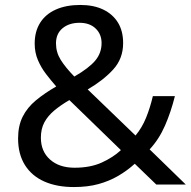

<svg xmlns="http://www.w3.org/2000/svg" viewBox="-20 -745 772 775"><path d="M304 -725Q358 -725 396.5 -706.5Q435 -688 456 -654Q477 -620 477 -571Q477 -508 436.5 -464Q396 -420 334 -384L527 -198Q553 -229 569.5 -269.5Q586 -310 597 -357H686Q670 -293 646 -238Q622 -183 584 -142L730 0H611L524 -84Q493 -56 457 -35Q421 -14 377.5 -2Q334 10 278 10Q209 10 158.5 -12.5Q108 -35 80.5 -79Q53 -123 53 -186Q53 -237 71.5 -274Q90 -311 125 -340Q160 -369 207 -396Q186 -420 166 -446Q146 -472 133 -502.5Q120 -533 120 -569Q120 -618 142 -653Q164 -688 205.5 -706.5Q247 -725 304 -725ZM260 -341Q224 -320 198.5 -298.5Q173 -277 159 -251Q145 -225 145 -189Q145 -134 182 -101Q219 -68 281 -68Q345 -68 391 -89Q437 -110 468 -139ZM301 -653Q259 -653 232.5 -631Q206 -609 206 -570Q206 -534 225 -503.5Q244 -473 280 -436Q339 -470 364.5 -500.5Q390 -531 390 -571Q390 -607 366 -630Q342 -653 301 -653Z"/></svg>

Font: uhindi05
Style: Book
Weight: 400
Designer: Jelle Bosma - Monotype Design Team
Foundry: Monotype Imaging Inc.
Version: Version 2.003